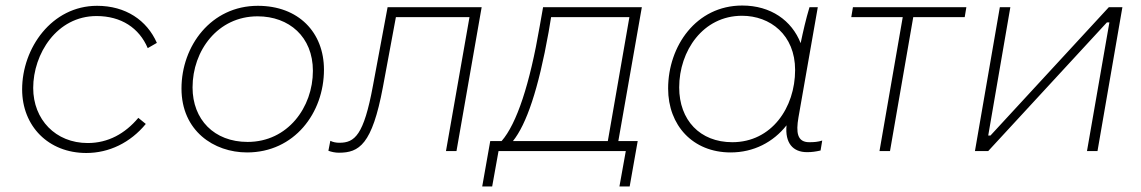

<svg xmlns="http://www.w3.org/2000/svg" viewBox="-20 -546 4126 694"><path d="M292 7C374 7 451 -30 507 -98L480 -120C432 -63 371 -29 297 -29C181 -29 100 -114 100 -228C100 -351 185 -488 329 -488C418 -488 483 -445 514 -372L547 -391C511 -473 434 -525 331 -525C167 -525 60 -372 60 -223C60 -90 155 7 292 7Z M873 5C1044 5 1151 -138 1151 -294C1151 -429 1059 -525 912 -525C743 -525 636 -380 636 -226C636 -73 753 5 873 5ZM875 -33C754 -33 676 -114 676 -230C676 -363 767 -487 911 -487C1025 -487 1111 -413 1111 -290C1111 -158 1020 -33 875 -33Z M1205 6C1278 6 1325 -23 1364 -231L1411 -484H1677L1592 0H1630L1721 -520H1381L1328 -236C1295 -57 1262 -30 1207 -30C1195 -30 1184 -32 1174 -37L1167 -1C1178 3 1191 6 1205 6Z M1723 128H1759L1782 0H2242L2219 128H2256L2285 -36H2215L2300 -520H1943L1931 -452C1895 -242 1848 -99 1793 -36H1752ZM1834 -36C1883 -97 1926 -223 1963 -430L1972 -484H2255L2177 -36Z M2897 4C2915 4 2928 2 2946 -2L2952 -38C2936 -33 2923 -32 2905 -32C2861 -32 2857 -68 2866 -121L2936 -520H2906C2893 -477 2883 -433 2874 -390C2842 -472 2766 -526 2663 -526C2496 -526 2395 -379 2395 -226C2395 -93 2484 5 2621 5C2704 5 2775 -32 2823 -93C2817 -29 2846 4 2897 4ZM2662 -489C2764 -489 2854 -420 2854 -293C2854 -157 2769 -32 2627 -32C2510 -32 2435 -112 2435 -230C2435 -362 2521 -489 2662 -489Z M3057 -484H3243L3159 0H3197L3281 -484H3467L3473 -520H3063Z M3504 0H3552L3981 -465H3990L3909 0H3947L4037 -520H3988L3560 -56H3552L3632 -520H3594Z"/></svg>

Font: Fixel Display 20240404 ExLight
Style: Italic
Weight: 200
Italic angle: -10°
Designer: AlfaBravo + MacPaw
Foundry: Kyrylo Tkachov, Marchela Mozhyna, Serhii Makarenko, Maria Weinstein, Zakhar Kryvoshyya
Version: Version 1.211;Glyphs 3.2 (3225)